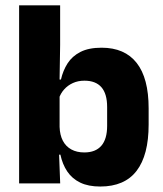

<svg xmlns="http://www.w3.org/2000/svg" viewBox="-20 -680 606 712"><path d="M351.7 11.7Q307.5 11.7 277.4 -2.9Q247.3 -17.5 229.4 -44.2Q211.6 -70.8 204 -106.4H164.5L201 -209.4Q202 -179.2 213.1 -158Q224.2 -136.9 244.5 -125.8Q264.8 -114.7 292.6 -114.7Q334.3 -114.7 355.8 -139.5Q377.3 -164.2 377.3 -213.5V-283.1Q377.3 -332.2 356.1 -356.5Q334.9 -380.8 293 -380.8Q269.3 -380.8 250.1 -372Q230.9 -363.2 217.7 -348.2Q204.4 -333.3 198.5 -314.5L163.8 -385H206Q213.5 -418.1 230.5 -444.9Q247.6 -471.7 278.3 -487.4Q309.1 -503.1 356.7 -503.1Q442.5 -503.1 486.8 -446.7Q531.2 -390.3 531.2 -278.2V-218.1Q531.2 -104.7 486.6 -46.5Q442 11.7 351.7 11.7ZM203.2 0H50.9V-660.3H203V-513.7L200.5 -356.1L201 -342.6V-154.2L198.5 -124.3Z"/></svg>

Font: Anek Kannada Medium
Style: Regular
Weight: 500
Designer: Vaishnavi Murthy, Maithili Shingre (Kannada) & Yesha Goshar (Latin)
Foundry: Ek Type
Version: Version 1.003